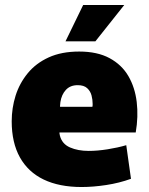

<svg xmlns="http://www.w3.org/2000/svg" viewBox="-20 -739 597 771"><path d="M308 12Q218 12 155.5 -18Q93 -48 60 -107Q27 -166 27 -252Q27 -305 42.5 -354.5Q58 -404 91 -444.5Q124 -485 175.5 -508.5Q227 -532 298 -532Q371 -532 420 -505.5Q469 -479 495.5 -433.5Q522 -388 529 -329.5Q536 -271 525 -207H131L239 -287Q212 -228 220.5 -194.5Q229 -161 261 -147Q293 -133 336 -133Q371 -133 412 -139.5Q453 -146 487 -156L506 -21Q459 -4 406.5 4Q354 12 308 12ZM132 -310H351Q352 -314 352 -316.5Q352 -319 352 -322Q352 -339 347.5 -356Q343 -373 330 -385Q317 -397 292 -397Q262 -397 244.5 -378Q227 -359 222.5 -329Q218 -299 227 -267ZM243 -573 314 -719H479L363 -573Z"/></svg>

Font: Murecho Thin Black
Style: Regular
Weight: 900
Version: Version 1.010